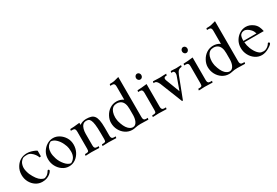

<svg xmlns="http://www.w3.org/2000/svg" viewBox="51 -1630 3711 2576"><g transform="rotate(-30 1906.0 -342.0)"><path d="M219.2 13.2Q164.1 13.2 118.9 -16.6Q73.7 -46.4 46.9 -95.9Q20 -145.5 20 -206.1Q20 -273.9 53.2 -327.1Q113.8 -424.8 227.1 -424.8Q257.3 -424.8 288.3 -416.3Q319.3 -407.7 341.8 -397.5Q364.3 -387.2 370.1 -380.9V-294.4L348.1 -289.6Q340.8 -314 322 -340.3Q303.2 -366.7 276.6 -385.7Q250 -404.8 220.7 -404.8Q199.7 -404.8 186 -403.8Q172.4 -402.8 158.2 -397.9Q141.1 -390.6 119.9 -365.2Q98.6 -339.8 92.3 -292Q91.3 -283.2 91.3 -273.9Q91.3 -231 114.7 -169.9Q163.6 -64.9 217.3 -32.2Q246.1 -14.6 268.6 -14.6Q271 -14.6 272.5 -15.1Q306.2 -25.9 325.2 -46.9Q344.2 -67.9 349.6 -79.6Q354.5 -88.9 362.8 -88.9Q369.1 -88.9 373.5 -83.7Q377.9 -78.6 377.9 -72.8Q377.9 -68.8 368.7 -55.2Q359.4 -41.5 340.1 -25.9Q320.8 -10.3 290.8 1.5Q260.7 13.2 219.2 13.2Z M634.8 12.7Q579.1 12.7 533.4 -18.6Q487.8 -49.8 460.4 -101.1Q433.1 -152.3 433.1 -212.9Q433.1 -273.4 461.7 -321.8Q490.2 -370.1 535.4 -397.9Q580.6 -425.8 631.3 -425.8Q679.7 -425.8 725.3 -397.5Q771 -369.1 800.3 -320.8Q829.6 -272.5 829.6 -211.9Q829.6 -151.4 803.7 -100.3Q777.8 -49.3 733.6 -18.3Q689.5 12.7 634.8 12.7ZM674.8 -11.2Q753.4 -49.3 753.4 -148.9Q753.4 -167 749.8 -199.5Q746.1 -231.9 722.2 -282Q698.2 -332 661.9 -365.7Q625.5 -399.4 583 -402.3Q524.4 -372.6 513.2 -311.5Q509.3 -289.6 509.3 -270.5Q509.3 -226.6 527.8 -170.7Q546.4 -114.7 587.9 -65.7Q629.4 -16.6 674.8 -11.2Z M1368.2 0Q1346.2 0 1249 -3.4Q1180.7 -0.5 1154.8 0L1160.2 -24.4H1179.7Q1202.1 -24.4 1211.7 -32Q1221.2 -39.6 1221.2 -70.3L1220.7 -161.1Q1220.7 -246.1 1214.1 -294.9Q1207.5 -343.8 1195.6 -367.2Q1183.6 -390.6 1168 -397Q1152.3 -403.3 1134.3 -403.3Q1099.6 -403.3 1079.3 -381.3Q1059.1 -359.4 1050.3 -325.4Q1041.5 -291.5 1041.5 -252.9V-76.2Q1041.5 -53.2 1047.6 -42.2Q1053.7 -31.2 1063.5 -27.8Q1073.2 -24.4 1083 -24.4H1110.8L1105 0Q1083.5 0 985.8 -3.4Q918 -0.5 892.1 0L897.5 -24.4H917Q939 -24.4 948.7 -32Q958.5 -39.6 958.5 -70.3V-337.9Q958.5 -361.3 952.1 -372.3Q945.8 -383.3 936.3 -386.5Q926.8 -389.6 917 -389.6H889.2L894.5 -414.1Q941.4 -414.1 1041.5 -425.8V-393.6Q1087.9 -425.8 1144.5 -425.8Q1188 -425.8 1218.5 -416.5Q1249 -407.2 1267.8 -382.8Q1286.6 -358.4 1295.4 -313.7Q1304.2 -269 1304.2 -198.7V-76.2Q1304.2 -53.2 1310.5 -42.2Q1316.9 -31.2 1326.4 -27.8Q1335.9 -24.4 1345.7 -24.4H1373.5Z M1613.3 12.7Q1556.6 12.7 1510.3 -17.6Q1463.9 -47.9 1436.3 -99.1Q1408.7 -150.4 1408.7 -212.4Q1408.7 -262.2 1436.3 -313.2Q1463.9 -364.3 1510.3 -394.8Q1556.6 -425.3 1613.3 -425.3Q1670.9 -425.3 1718.3 -393.6V-596.2Q1718.3 -619.6 1711.9 -630.6Q1705.6 -641.6 1696 -644.8Q1686.5 -647.9 1676.8 -647.9H1648.9L1654.8 -672.4Q1701.7 -672.4 1724.6 -676.8Q1739.3 -679.2 1801.3 -696.8V-75.7Q1801.3 -52.2 1807.6 -41.3Q1814 -30.3 1823.5 -27.1Q1833 -23.9 1842.8 -23.9H1870.6L1865.2 0.5Q1813 0.5 1780.3 -1.5Q1761.2 -2.4 1746.1 -2.4Q1701.2 -2.4 1659.2 6.8Q1638.7 12.7 1613.3 12.7ZM1636.2 -14.2Q1677.7 -14.2 1699.7 -61Q1716.8 -97.7 1718.3 -151.4V-250Q1718.3 -350.1 1666 -383.3Q1639.2 -399.9 1606.4 -399.9Q1588.9 -399.9 1573.7 -396.5Q1526.4 -384.3 1505.4 -324.2Q1493.7 -290 1493.7 -246.6Q1493.7 -225.6 1500.5 -186.5Q1526.9 -88.4 1568.8 -46.9Q1603 -14.2 1636.2 -14.2Z M2146.5 0.5Q2124.5 0.5 2027.3 -2.9Q1955.1 0.5 1933.1 0.5L1939 -23.9H1958Q1980.5 -23.9 1990 -31.5Q1999.5 -39.1 1999.5 -69.8V-337.4Q1999.5 -360.8 1993.4 -371.8Q1987.3 -382.8 1977.8 -386Q1968.3 -389.2 1958 -389.2H1930.7L1936 -413.6Q1982.9 -413.6 2082.5 -425.3V-75.7Q2082.5 -52.7 2088.9 -41.7Q2095.2 -30.8 2104.7 -27.3Q2114.3 -23.9 2124 -23.9H2151.9ZM2041 -519Q2023.9 -519 2011.7 -532.5Q1999.5 -545.9 1999.5 -564.9Q1999.5 -583.5 2011.7 -596.9Q2023.9 -610.4 2041 -610.4Q2058.6 -610.4 2070.6 -596.9Q2082.5 -583.5 2082.5 -564.9Q2082.5 -545.9 2070.6 -532.5Q2058.6 -519 2041 -519Z M2381.8 11.7 2243.7 -335.4Q2218.3 -389.2 2189.5 -389.2H2169.4L2174.8 -414.1Q2217.8 -414.1 2239.3 -411.6Q2252.9 -410.6 2276.4 -410.6Q2292 -410.6 2302.7 -411.4Q2313.5 -412.1 2330.6 -413.1Q2347.7 -414.1 2379.9 -414.1L2374 -389.2H2363.3Q2330.1 -389.2 2330.1 -360.8Q2330.1 -350.1 2335.4 -335.9L2417 -121.6L2489.7 -323.2Q2493.7 -335.9 2493.7 -349.6V-359.4Q2493.7 -367.7 2487.3 -378.4Q2481 -389.2 2467.8 -389.2H2444.8L2450.2 -414.1Q2478.5 -414.1 2492.9 -413.1Q2507.3 -412.1 2514.9 -411.4Q2522.5 -410.6 2530.3 -410.6H2537.1Q2569.3 -414.1 2610.4 -414.1L2605 -389.2H2596.7Q2575.2 -389.2 2555.9 -373.5Q2536.6 -357.9 2519.5 -314.5L2395.5 8.3Z M2859.9 0.5Q2837.9 0.5 2740.7 -2.9Q2668.5 0.5 2646.5 0.5L2652.3 -23.9H2671.4Q2693.8 -23.9 2703.4 -31.5Q2712.9 -39.1 2712.9 -69.8V-337.4Q2712.9 -360.8 2706.8 -371.8Q2700.7 -382.8 2691.2 -386Q2681.6 -389.2 2671.4 -389.2H2644L2649.4 -413.6Q2696.3 -413.6 2795.9 -425.3V-75.7Q2795.9 -52.7 2802.2 -41.7Q2808.6 -30.8 2818.1 -27.3Q2827.6 -23.9 2837.4 -23.9H2865.2ZM2754.4 -519Q2737.3 -519 2725.1 -532.5Q2712.9 -545.9 2712.9 -564.9Q2712.9 -583.5 2725.1 -596.9Q2737.3 -610.4 2754.4 -610.4Q2772 -610.4 2783.9 -596.9Q2795.9 -583.5 2795.9 -564.9Q2795.9 -545.9 2783.9 -532.5Q2772 -519 2754.4 -519Z M3111.3 12.7Q3054.7 12.7 3008.3 -17.6Q2961.9 -47.9 2934.3 -99.1Q2906.7 -150.4 2906.7 -212.4Q2906.7 -262.2 2934.3 -313.2Q2961.9 -364.3 3008.3 -394.8Q3054.7 -425.3 3111.3 -425.3Q3168.9 -425.3 3216.3 -393.6V-596.2Q3216.3 -619.6 3210 -630.6Q3203.6 -641.6 3194.1 -644.8Q3184.6 -647.9 3174.8 -647.9H3147L3152.8 -672.4Q3199.7 -672.4 3222.7 -676.8Q3237.3 -679.2 3299.3 -696.8V-75.7Q3299.3 -52.2 3305.7 -41.3Q3312 -30.3 3321.5 -27.1Q3331.1 -23.9 3340.8 -23.9H3368.7L3363.3 0.5Q3311 0.5 3278.3 -1.5Q3259.3 -2.4 3244.1 -2.4Q3199.2 -2.4 3157.2 6.8Q3136.7 12.7 3111.3 12.7ZM3134.3 -14.2Q3175.8 -14.2 3197.8 -61Q3214.8 -97.7 3216.3 -151.4V-250Q3216.3 -350.1 3164.1 -383.3Q3137.2 -399.9 3104.5 -399.9Q3086.9 -399.9 3071.8 -396.5Q3024.4 -384.3 3003.4 -324.2Q2991.7 -290 2991.7 -246.6Q2991.7 -225.6 2998.5 -186.5Q3024.9 -88.4 3066.9 -46.9Q3101.1 -14.2 3134.3 -14.2Z M3620.1 13.2Q3564.5 13.2 3518.8 -18.1Q3473.1 -49.3 3446 -100.6Q3418.9 -151.9 3418.9 -212.4Q3418.9 -273.4 3447.3 -321.5Q3475.6 -369.6 3520.8 -397.5Q3565.9 -425.3 3616.7 -425.3Q3675.8 -425.3 3729.5 -384.3Q3760.7 -359.9 3776.4 -327.4Q3792 -294.9 3799.8 -254.4H3499Q3503.4 -200.2 3522.5 -151.9Q3547.4 -92.8 3577.1 -60.5Q3606.9 -28.3 3631.8 -23.9Q3648.9 -20.5 3665 -20.5Q3686 -20.5 3705.8 -30.3Q3725.6 -40 3740.7 -54.2Q3755.9 -68.4 3762.7 -82Q3766.1 -88.9 3772.9 -90.3Q3781.7 -90.3 3786.4 -85.7Q3791 -81.1 3791 -74.2Q3791 -56.2 3730 -20Q3673.3 13.2 3620.1 13.2ZM3699.7 -276.4Q3688.5 -314.5 3665.3 -340.3Q3642.1 -366.2 3618.2 -378.9Q3594.2 -391.6 3576.2 -392.6Q3554.7 -390.6 3542.2 -385.7Q3529.8 -380.9 3514.6 -364.7Q3497.6 -338.9 3497.6 -285.6L3498 -276.4Z"/></g></svg>

Font: Quaaykop
Style: Regular
Weight: 400
Designer: Tup Wanders
Foundry: Free font, DO NOT SELL
Version: Version 1.00;July 31, 2023;FontCreator 11.5.0.2430 64-bit